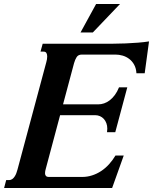

<svg xmlns="http://www.w3.org/2000/svg" viewBox="-38 -933 759 953"><path d="M449.2 -415Q463.9 -415 478.5 -419.9Q493.2 -424.8 506.8 -435.3Q520.5 -445.8 532.2 -461.7Q543.9 -477.5 552.7 -499.5H593.8L534.2 -276.9H493.2Q494.6 -285.6 494.6 -294.4Q494.6 -309.1 490 -321.5Q485.4 -334 477.3 -342.8Q469.2 -351.6 458.3 -356.4Q447.3 -361.3 434.6 -361.3H260.3L189.5 -96.2Q185.5 -83 185.5 -73.2Q185.5 -64.9 189.9 -59.8Q194.3 -54.7 205.6 -54.7H369.6Q395 -54.7 418.7 -62.3Q442.4 -69.8 463.6 -83.7Q484.9 -97.7 502.9 -117.4Q521 -137.2 535.2 -161.1H576.2L518.6 0H-17.6L-7.3 -39.1H6.8Q15.6 -39.1 22.5 -43.9Q29.3 -48.8 34.4 -56.4Q39.6 -64 43 -73.2Q46.4 -82.5 48.8 -91.3L191.9 -624.5Q193.8 -631.3 195.1 -638.7Q196.3 -646 196.3 -652.8Q196.3 -663.1 192.4 -669.9Q188.5 -676.8 177.7 -676.8H163.1L173.8 -715.8H476.1Q496.6 -715.8 525.4 -716.1Q554.2 -716.3 585.2 -717.5Q616.2 -718.8 647 -721.2Q677.7 -723.6 701.7 -727.5L680.2 -569.3H639.2Q637.7 -594.2 627.9 -611.8Q618.2 -629.4 603.3 -640.6Q588.4 -651.9 570.6 -657Q552.7 -662.1 535.6 -662.1H368.2Q350.6 -662.1 342.5 -649.7Q334.5 -637.2 329.6 -619.6L274.9 -415ZM439 -913.1H557.6L422.9 -772H361.8Z"/></svg>

Font: Arian AMU Serif
Style: Bold Italic
Weight: 700
Italic angle: -15°
Designer: Ruben Hakobyan (Tarumian)
Foundry: Ruben Hakobyan (Tarumian)
Version: Version 1.002